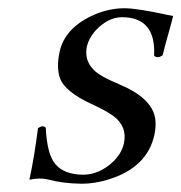

<svg xmlns="http://www.w3.org/2000/svg" viewBox="-20 -439 443 469"><path d="M72.8 -126Q85 -134.3 91.8 -127Q94.7 -63 115.2 -38.1Q136.7 -12.7 182.6 -12.2Q223.1 -12.2 257.8 -45.4Q277.8 -65.9 282.7 -88.9Q291.5 -129.9 256.8 -155.8Q237.8 -169.4 203.1 -185.1Q139.6 -214.8 127 -246.6Q117.2 -272.5 125.5 -312Q137.2 -367.7 202.1 -399.4Q241.7 -418.5 283.2 -418.9Q314.9 -418.9 390.6 -402.3Q397.9 -400.9 402.8 -399.9Q399.9 -387.2 392.6 -361.3Q381.8 -323.7 377.4 -304.2Q364.3 -294.9 356.4 -303.2Q361.3 -396.5 278.3 -397Q243.2 -397 212.4 -363.3Q196.8 -345.2 192.4 -326.2Q182.6 -279.8 230.5 -252.4Q245.1 -244.1 271.5 -232.9Q350.1 -200.2 358.9 -150.9Q361.8 -132.3 357.4 -110.8Q340.3 -29.8 244.6 -0.5Q210.9 9.8 179.7 9.8Q133.3 9.3 95.2 -1Q87.4 -2.9 76.7 -2.9Q66.9 -2.9 51.8 0Q64 -56.2 72.8 -126Z"/></svg>

Font: Linux Libertine Display Slanted O
Style: Slanted
Weight: 400
Designer: Philipp H. Poll
Foundry: Philipp H. Poll
Version: Version 5.0.9